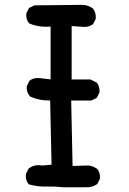

<svg xmlns="http://www.w3.org/2000/svg" viewBox="-20 -788 540 802"><path d="M243.7 -5.9Q208.5 -9.8 172.9 -8.8Q135.7 -7.8 102.1 -17.6L100.1 -18.1L99.1 -19.5Q85.9 -35.2 87.9 -59.1V-60.1L88.4 -61L98.1 -81.5L98.6 -83L99.6 -83.5Q123 -102.5 156.7 -96.7L195.3 -100.1L189.5 -368.2Q144.5 -367.2 106.9 -384.3L106 -384.8L105 -385.7Q97.2 -394.5 94 -405Q90.8 -415.5 91.8 -427.2V-428.2L92.3 -429.2L102.1 -448.7L102.5 -450.2L103.5 -450.7Q119.1 -463.9 143.1 -461.9L191.4 -456.5V-677.2Q142.6 -672.9 103 -689.9L102.1 -690.4L101.1 -691.4Q94.2 -699.2 91.6 -709.2Q88.9 -719.2 89.8 -731V-731.9L90.3 -732.9L100.1 -752.4L101.1 -754.4L103 -755.4L122.6 -765.1L123.5 -765.6H125L313.5 -767.6Q323.7 -768.1 333.3 -766.8Q342.8 -765.6 351.3 -762Q359.9 -758.3 367.7 -752.9L368.7 -752.4L369.1 -751.5Q381.8 -734.4 379.9 -710.4V-709.5L379.4 -708.5L369.6 -689L368.7 -687.5L367.7 -686.5Q350.6 -673.8 326.7 -675.8L279.3 -679.2V-456.1H356.4H357.9L358.9 -455.6L382.3 -443.8L383.8 -443.4L384.3 -442.4Q397.5 -426.8 395.5 -402.8V-401.9L395 -400.9L385.3 -381.3L384.3 -379.4L382.3 -378.4L362.8 -368.7L361.8 -368.2H360.4H277.3L283.2 -94.7L342.8 -96.7Q350.6 -96.7 357.9 -95.2Q365.2 -93.8 372.1 -90.6Q378.9 -87.4 385.3 -83L385.7 -82.5L386.2 -82Q399.4 -66.4 397.5 -42.5V-41.5L397 -40.5L387.2 -21L386.2 -19.5L385.3 -18.6Q374.5 -11.2 362.3 -8.1Q350.1 -4.9 336.9 -5.9H244.1Z"/></svg>

Font: NaikaiFont
Style: SemiBold
Weight: 600
Version: Version 1.89